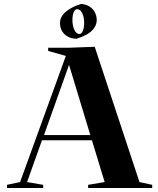

<svg xmlns="http://www.w3.org/2000/svg" viewBox="-20 -945 795 965"><path d="M423 0H745V-16L681 -30L456 -710L326 -705H222V-689L311 -664L81 -30L15 -16V0H197V-16L116 -30L191 -240H442L506 -30L423 -16ZM363 -750C380 -756 459 -776 466 -838C469 -883 439 -922 388 -925C371 -921 287 -892 282 -837C278 -792 306 -753 363 -750ZM379 -774C358 -774 344 -807 344 -845C344 -873 352 -899 368 -899C389 -899 403 -867 403 -830C403 -801 395 -774 379 -774ZM201 -266 327 -619 434 -266Z"/></svg>

Font: Mazius Display
Style: Bold
Weight: 700
Designer: Alberto Casagrande & Collletttivo
Foundry: Collletttivo
Version: Version 2.000;Glyphs 3.2 (3221)